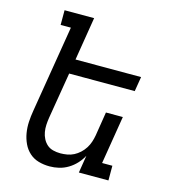

<svg xmlns="http://www.w3.org/2000/svg" viewBox="-110 -824 821 922"><g transform="rotate(15 300.0 -363.5)"><path d="M221 8Q192 8 166 0.5Q140 -7 120.5 -24.5Q101 -42 89.5 -66.5Q78 -91 73.5 -118Q69 -145 70.5 -173Q72 -201 77 -230L148 -662H97V-735H244L209 -520H535L523 -447H197L159 -218Q156 -199 155 -181Q154 -163 157 -145.5Q160 -128 168 -112.5Q176 -97 188.5 -86Q201 -75 218.5 -70.5Q236 -66 255 -66Q271 -66 288.5 -69Q306 -72 321.5 -80Q337 -88 350.5 -100.5Q364 -113 373.5 -128Q383 -143 388.5 -159.5Q394 -176 397 -193L416 -312H500L461 -73H512V0H365L379 -87Q368 -66 351 -47.5Q334 -29 312.5 -16Q291 -3 267.5 2.5Q244 8 221 8Z"/></g></svg>

Font: Iosevka HT Extended
Style: Italic
Weight: 400
Width: 7
Italic angle: -9°
Monospace: yes
Designer: Belleve Invis
Foundry: Belleve Invis
Version: Version 32.3.0; ttfautohint (v1.8.4)